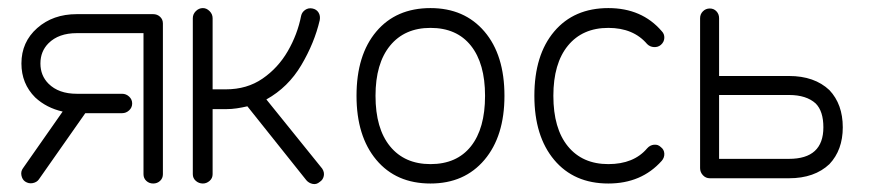

<svg xmlns="http://www.w3.org/2000/svg" viewBox="-20 -441 2152 475"><path d="M359 13Q349 13 342 6.5Q335 0 335 -10V-359H170Q125 -359 100 -334Q80 -314 80 -284Q80 -254 100 -234Q125 -209 170 -209H282Q292 -209 299.5 -202Q307 -195 307 -185Q307 -175 299.5 -168Q292 -161 282 -161H191L76 3Q71 10 61 12Q51 14 42 8Q35 3 33 -7Q31 -17 37 -25L135 -165Q95 -174 67 -200Q33 -234 33 -284Q33 -337 72 -371.5Q111 -406 170 -406H359Q369 -406 376 -399.5Q383 -393 383 -383V-10Q383 0 376 6.5Q369 13 359 13Z M482 13Q472 13 464.5 6.5Q457 0 457 -10V-396Q457 -406 464.5 -413.5Q472 -421 482 -421Q491 -421 498.5 -413.5Q506 -406 506 -396V-220H539Q591 -220 629.5 -246.5Q668 -273 692 -314.5Q716 -356 725 -402Q727 -411 735 -416.5Q743 -422 753 -420Q763 -418 768 -410Q773 -402 771 -391Q758 -335 725.5 -280Q693 -225 639 -195L777 -24Q783 -15 781 -5.5Q779 4 771 9Q763 16 753.5 14Q744 12 738 5L592 -178Q579 -175 566 -173Q553 -171 539 -171H506V-10Q506 0 498.5 6.5Q491 13 482 13Z M1045 13Q960 13 911 -45.5Q862 -104 862 -204Q862 -305 911 -363Q960 -421 1045 -421Q1129 -421 1178.5 -363Q1228 -305 1228 -204Q1228 -104 1178.5 -45.5Q1129 13 1045 13ZM1045 -35Q1110 -35 1145 -79Q1180 -123 1180 -204Q1180 -284 1145 -328Q1110 -372 1045 -372Q981 -372 945 -328Q909 -284 909 -204Q909 -123 945 -79Q981 -35 1045 -35Z M1485 13Q1400 13 1351 -45.5Q1302 -104 1302 -204Q1302 -305 1351 -363Q1400 -421 1485 -421Q1568 -421 1617 -364Q1624 -357 1623.5 -347Q1623 -337 1615 -330Q1608 -324 1598 -324.5Q1588 -325 1581 -332Q1547 -372 1485 -372Q1421 -372 1385 -328Q1349 -284 1349 -204Q1349 -123 1385 -79Q1421 -35 1485 -35Q1548 -35 1581 -74Q1588 -82 1598 -83Q1608 -84 1615 -77Q1623 -71 1623.5 -61Q1624 -51 1617 -43Q1567 13 1485 13Z M1736 0Q1726 0 1719 -7.5Q1712 -15 1712 -25V-396Q1712 -406 1719 -413Q1726 -420 1736 -420Q1746 -420 1752.5 -413Q1759 -406 1759 -396V-253H1932Q1995 -253 2032 -218Q2065 -183 2065 -126Q2065 -70 2032 -35Q1995 0 1932 0ZM1759 -48H1932Q2017 -48 2017 -126Q2017 -166 1998 -185Q1975 -206 1932 -206H1759Z"/></svg>

Font: Kurewa Gothic CJK TC Regular
Style: Regular
Weight: 400
Designer: Max Yao
Foundry: Max-Everyday
Version: Version 1.071; ttfautohint (v1.8.3)